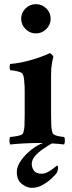

<svg xmlns="http://www.w3.org/2000/svg" viewBox="-20 -692 347 925"><path d="M226 -302V-142Q226 -115 227 -90Q228 -65 234 -50Q237 -44 247.5 -40Q258 -36 270.5 -34.5Q283 -33 289 -32Q293 -27 292.5 -14Q292 -1 289 4Q275 2 260.5 1Q246 0 230 -1Q209 11 186.5 26.5Q164 42 148.5 60Q133 78 133 99Q133 115 143.5 130Q154 145 181 145Q195 145 210 137Q225 129 237 119.5Q249 110 254 106Q260 106 260 117Q260 121 257.5 130Q255 139 253 142Q246 151 228 168Q210 185 185.5 199Q161 213 133 213Q109 213 85 194Q61 175 61 137Q61 110 81 81.5Q101 53 130 30Q159 7 187 -3H162Q131 -3 94.5 -1Q58 1 29 4Q26 -1 25.5 -14Q25 -27 29 -32Q36 -33 49.5 -34.5Q63 -36 76 -40Q89 -44 91 -50Q97 -65 98 -88Q99 -111 99 -142V-254Q99 -259 98.5 -275.5Q98 -292 96 -309.5Q94 -327 90 -334Q86 -342 72.5 -346Q59 -350 46 -352Q33 -354 29 -354Q28 -355 27 -362.5Q26 -370 27 -377Q28 -384 30 -384Q67 -387 103.5 -396Q140 -405 171 -416Q202 -427 220 -436Q225 -435 231 -428Q237 -421 237 -419Q235 -413 231.5 -393.5Q228 -374 227 -363Q226 -347 226 -327Q226 -307 226 -302ZM82 -602Q82 -631 103 -651.5Q124 -672 153 -672Q182 -672 203 -651.5Q224 -631 224 -602Q224 -573 203 -552Q182 -531 153 -531Q124 -531 103 -552Q82 -573 82 -602Z"/></svg>

Font: Amiri
Style: Bold
Weight: 700
Designer: Khaled Hosny
Version: Version 0.113